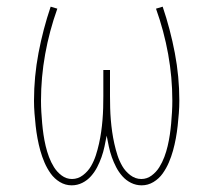

<svg xmlns="http://www.w3.org/2000/svg" viewBox="-20 -548 640 576"><path d="M195 8Q176 8 159.5 -2Q143 -12 132 -27.5Q121 -43 113.5 -60.5Q106 -78 101 -96Q96 -114 92.5 -133Q89 -152 87 -170.5Q85 -189 83.5 -208Q82 -227 82 -246Q82 -318 95.5 -389Q109 -460 132 -528L152 -522Q128 -455 115.5 -385.5Q103 -316 103 -246Q103 -229 104 -212Q105 -195 106.5 -178Q108 -161 110.5 -144Q113 -127 117 -110Q121 -93 127 -77Q133 -61 142 -46.5Q151 -32 165 -21.5Q179 -11 196 -11Q214 -11 229 -22.5Q244 -34 253 -49.5Q262 -65 267.5 -82Q273 -99 277 -117Q281 -135 283.5 -152.5Q286 -170 287.5 -188Q289 -206 289.5 -224Q290 -242 290 -260V-338H310V-260Q310 -242 310.5 -224Q311 -206 312.5 -188Q314 -170 316.5 -152.5Q319 -135 323 -117Q327 -99 332.5 -82Q338 -65 347 -49.5Q356 -34 371 -22.5Q386 -11 404 -11Q421 -11 435 -21.5Q449 -32 458 -46.5Q467 -61 473 -77Q479 -93 483 -110Q487 -127 489.5 -144Q492 -161 493.5 -178Q495 -195 496 -212Q497 -229 497 -246Q497 -316 484.5 -385.5Q472 -455 448 -522L468 -528Q491 -460 504.5 -389Q518 -318 518 -246Q518 -227 516.5 -208Q515 -189 513 -170.5Q511 -152 507.5 -133Q504 -114 499 -96Q494 -78 486.5 -60.5Q479 -43 468 -27.5Q457 -12 440.5 -2Q424 8 405 8Q388 8 373 0.5Q358 -7 347 -19.5Q336 -32 328.5 -46.5Q321 -61 315.5 -76.5Q310 -92 306.5 -108.5Q303 -125 300 -141Q297 -125 293.5 -108.5Q290 -92 284.5 -76.5Q279 -61 271.5 -46.5Q264 -32 253 -19.5Q242 -7 227 0.5Q212 8 195 8Z"/></svg>

Font: Iosevka Thin Extended
Style: Regular
Weight: 100
Width: 7
Monospace: yes
Designer: Belleve Invis
Foundry: Belleve Invis
Version: Version 32.5.0; ttfautohint (v1.8.4)